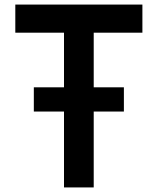

<svg xmlns="http://www.w3.org/2000/svg" viewBox="-20 -820 690 840"><path d="M128 -332V-438H522V-332ZM260 0V-677H47V-800H603V-677H390V0Z"/></svg>

Font: Martian Mono SemiCondensed Medium
Style: Regular
Weight: 500
Width: 4
Designer: Roman Shamin
Foundry: Evil Martians
Version: Version 1.000